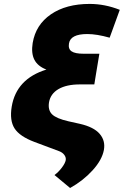

<svg xmlns="http://www.w3.org/2000/svg" viewBox="-20 -757 638 969"><path d="M584.5 -707.4 533.4 -566.8Q468.4 -585.2 420.5 -585.2Q335.6 -585.2 328.1 -537.6Q323.5 -509.9 341.3 -497.9Q359 -485.8 402 -485.8H481.5L464.5 -383.5L456 -331H383.5Q315.7 -331 275.2 -307.4Q234.7 -283.7 227.3 -240.1Q221.2 -201.3 242.9 -180Q264.6 -158.7 325.3 -144.9L382.8 -132.1Q453.1 -116.1 483 -81.5Q512.8 -46.9 504.3 0Q495 50.1 447.3 102.6Q399.5 155.2 333.8 191.8L255 126.4Q275.9 110.8 292.4 88.8Q308.9 66.8 311.8 51.1Q313.9 37.3 304.5 24.7Q295.1 12.1 277.7 5.7L154.1 -40.5Q79.5 -68.5 53.6 -108.7Q27.7 -148.8 39.1 -218.8Q62.5 -359 214.1 -405.9Q170.1 -422.9 153.4 -455.8Q136.7 -488.6 144.9 -539.8Q160.2 -632.1 236.9 -684.7Q313.6 -737.2 432.5 -737.2Q509.2 -737.2 584.5 -707.4Z"/></svg>

Font: Karasuma Gothic
Style: Italic
Weight: 900
Italic angle: -9.39999°
Designer: Rasmus Andersson / Ryoko Nishizuka
Foundry: Genbu
Version: Version 1.00